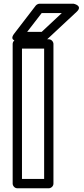

<svg xmlns="http://www.w3.org/2000/svg" viewBox="-20 -986 452 1031"><path d="M217 -25H98V-725H217ZM242 25C253 25 267 15 267 0V-750C267 -761 257 -775 242 -775H73C62 -775 48 -765 48 -750V0C48 11 58 25 73 25ZM204 -916H312L204 -815H126ZM192 -966C186 -966 177 -962 172 -956L56 -805C26 -766 75 -765 75 -765H213C218 -765 225 -768 230 -772L392 -923C427 -956 375 -966 375 -966Z"/></svg>

Font: Asimov
Style: XWidOu
Weight: 500
Designer: Google
Version: Version 2.000980; 2014